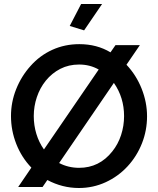

<svg xmlns="http://www.w3.org/2000/svg" viewBox="-20 -936 791 961"><path d="M386 -916 329 -806 401 -784 491 -916ZM533 -674Q465 -715 377 -715Q304 -715 241.5 -686.5Q179 -658 133 -606Q87 -555 61 -490Q35 -425 35 -355Q35 -283 61.5 -215.5Q88 -148 137 -97L71 0H193L217 -35Q292 5 375 5Q446 5 509 -24Q572 -53 619 -104Q665 -154 690.5 -218.5Q716 -283 716 -354Q716 -424 689 -492Q662 -560 613 -612L680 -710H558ZM209 -532Q240 -570 282 -591.5Q324 -613 376 -613Q430 -613 474 -588L200 -188Q175 -223 162 -266Q149 -309 149 -355Q149 -404 164.5 -450Q180 -496 209 -532ZM542 -178Q477 -96 376 -96Q322 -96 276 -120L550 -521Q601 -448 601 -355Q601 -306 586 -260Q571 -214 542 -178Z"/></svg>

Font: RT Raleway SemiBold
Style: Regular
Weight: 400
Designer: Matt McInerney, Pablo Impallari, Rodrigo Fuenzalida — Edited by Milan Moffatt in April 2016
Foundry: Matt McInerney, Pablo Impallari, Rodrigo Fuenzalida — Edited by Milan Moffatt in April 2016
Version: Version 3.001